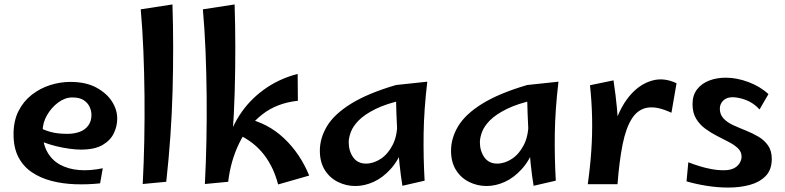

<svg xmlns="http://www.w3.org/2000/svg" viewBox="-20 -824 3537 865"><path d="M431 2Q375 8 318.5 6Q262 4 212 -9Q162 -22 123.5 -48Q85 -74 63 -116Q41 -158 41 -219Q41 -279 63 -323Q85 -367 122.5 -396.5Q160 -426 205.5 -440.5Q251 -455 297 -455Q367 -455 414 -429.5Q461 -404 485 -366Q509 -328 508 -288Q508 -255 492.5 -223Q477 -191 441.5 -170.5Q406 -150 344 -150Q322 -150 292.5 -154Q263 -158 232.5 -165.5Q202 -173 175 -183.5Q148 -194 130 -207L156 -251Q175 -239 206.5 -230Q238 -221 284 -221Q313 -221 337.5 -229.5Q362 -238 377 -257.5Q392 -277 392 -306Q392 -324 384 -342Q376 -360 357.5 -372.5Q339 -385 306 -385Q273 -385 242.5 -362.5Q212 -340 192 -305.5Q172 -271 172 -232Q172 -178 192.5 -140.5Q213 -103 250 -82.5Q287 -62 336 -58Q385 -54 443 -66Z M729 -5 623 5Q628 -90 630 -191Q632 -292 631 -394Q630 -496 626 -594Q622 -692 614 -782L757 -804Q763 -616 757.5 -414.5Q752 -213 729 -5Z M1233 7Q1220 -42 1200.5 -78.5Q1181 -115 1157 -142Q1133 -169 1104 -189Q1075 -209 1040 -225L1088 -291Q1186 -270 1259 -201.5Q1332 -133 1373 -33ZM1008 -5 998 -155Q1014 -234 1057.5 -302.5Q1101 -371 1168.5 -420Q1236 -469 1321 -491L1322 -370Q1227 -360 1161 -308Q1095 -256 1057 -177.5Q1019 -99 1008 -5ZM1008 -5 903 5Q908 -90 910 -191Q912 -292 911 -394Q910 -496 906 -594Q902 -692 894 -782L1037 -804Q1043 -616 1037.5 -414.5Q1032 -213 1008 -5Z M1581 14Q1539 14 1502 -4.5Q1465 -23 1443 -58.5Q1421 -94 1421 -145Q1421 -202 1453.5 -256Q1486 -310 1562 -357Q1638 -404 1764 -441L1798 -374Q1720 -357 1671 -332.5Q1622 -308 1596 -281.5Q1570 -255 1560.5 -229Q1551 -203 1551 -183Q1551 -144 1571 -115.5Q1591 -87 1629 -87Q1663 -87 1695.5 -108.5Q1728 -130 1749 -171Q1770 -212 1770 -271L1828 -314Q1822 -225 1798.5 -163Q1775 -101 1739.5 -62Q1704 -23 1663 -4.5Q1622 14 1581 14ZM1793 13Q1786 -28 1780 -84.5Q1774 -141 1771 -200Q1768 -259 1766 -311Q1764 -363 1763.5 -398.5Q1763 -434 1764 -441L1905 -456Q1890 -329 1888.5 -221.5Q1887 -114 1893 -10Z M2172 14Q2130 14 2093 -4.5Q2056 -23 2034 -58.5Q2012 -94 2012 -145Q2012 -202 2044.5 -256Q2077 -310 2153 -357Q2229 -404 2355 -441L2389 -374Q2311 -357 2262 -332.5Q2213 -308 2187 -281.5Q2161 -255 2151.5 -229Q2142 -203 2142 -183Q2142 -144 2162 -115.5Q2182 -87 2220 -87Q2254 -87 2286.5 -108.5Q2319 -130 2340 -171Q2361 -212 2361 -271L2419 -314Q2413 -225 2389.5 -163Q2366 -101 2330.5 -62Q2295 -23 2254 -4.5Q2213 14 2172 14ZM2384 13Q2377 -28 2371 -84.5Q2365 -141 2362 -200Q2359 -259 2357 -311Q2355 -363 2354.5 -398.5Q2354 -434 2355 -441L2496 -456Q2481 -329 2479.5 -221.5Q2478 -114 2484 -10Z M2762 6 2726 -125Q2730 -211 2755.5 -282Q2781 -353 2823 -399.5Q2865 -446 2918 -461Q2971 -476 3028 -449L3005 -316Q2941 -346 2897.5 -339Q2854 -332 2827 -290Q2800 -248 2785 -173.5Q2770 -99 2762 6ZM2762 6H2628Q2639 -72 2644 -146Q2649 -220 2647.5 -293Q2646 -366 2638 -440L2744 -462Q2754 -395 2759.5 -336.5Q2765 -278 2766.5 -223.5Q2768 -169 2766.5 -112.5Q2765 -56 2762 6Z M3261 21Q3213 21 3163 13Q3113 5 3073 -7L3081 -93Q3104 -84 3129.5 -76Q3155 -68 3183.5 -62.5Q3212 -57 3241 -57Q3270 -57 3287.5 -66.5Q3305 -76 3313 -90.5Q3321 -105 3321 -118Q3321 -140 3305 -155.5Q3289 -171 3264 -184Q3239 -197 3210.5 -211.5Q3182 -226 3157 -244.5Q3132 -263 3116 -289.5Q3100 -316 3100 -355Q3100 -395 3120.5 -421.5Q3141 -448 3175 -461Q3209 -474 3250 -474Q3299 -474 3351.5 -454.5Q3404 -435 3442 -400L3402 -331Q3374 -361 3340.5 -373.5Q3307 -386 3280 -386Q3254 -386 3238.5 -371Q3223 -356 3223 -334Q3223 -308 3240 -290Q3257 -272 3283.5 -260Q3310 -248 3340 -236Q3370 -224 3396.5 -208.5Q3423 -193 3440 -169Q3457 -145 3457 -108Q3457 -59 3429.5 -31Q3402 -3 3358 9Q3314 21 3261 21Z"/></svg>

Font: Marhey Light
Style: Regular
Weight: 400
Version: Version 1.000